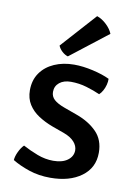

<svg xmlns="http://www.w3.org/2000/svg" viewBox="-85 -794 608 863"><g transform="rotate(10 219.0 -363.0)"><path d="M31 -37Q32 -54 42 -75.2Q52 -96.5 65 -109Q96.5 -92 132.5 -78.2Q168.5 -64.5 205.5 -64.5Q246.5 -64.5 270.5 -82Q294.5 -99.5 295 -127Q295 -148 279 -166Q263 -184 232 -195.5L174 -216.5Q139.5 -229.5 110.8 -248.2Q82 -267 64.8 -294.2Q47.5 -321.5 47.5 -359Q47.5 -405 70.5 -438Q93.5 -471 133.8 -488.8Q174 -506.5 224 -506.5Q264.5 -506.5 310.2 -496Q356 -485.5 387 -470.5Q387.5 -458 383.8 -443.2Q380 -428.5 373 -415.8Q366 -403 357 -395Q330.5 -407 295.5 -417.5Q260.5 -428 223 -428Q190.5 -428 170.8 -412Q151 -396 151 -369.5Q151 -348.5 166.2 -334.5Q181.5 -320.5 212.5 -309L274.5 -286.5Q331 -266 366.2 -230Q401.5 -194 401.5 -135.5Q401.5 -66.5 347.5 -26.8Q293.5 13 205.5 13Q153 13 108.2 -2Q63.5 -17 31 -37ZM287.5 -739Q310 -731.5 330.8 -712Q351.5 -692.5 360 -671L189 -538Q175 -542 162.2 -553.8Q149.5 -565.5 144 -579.5Z"/></g></svg>

Font: Signika Light
Style: Regular
Weight: 400
Version: Version 2.003;gftools[0.9.32]